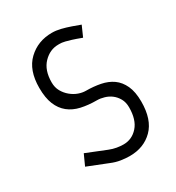

<svg xmlns="http://www.w3.org/2000/svg" viewBox="-133 -593 627 685"><g transform="rotate(-30 180.5 -250.0)"><path d="M336 -138Q336 -64 299 -27Q262 10 204 10Q186 10 167 7Q148 4 129 -4L46 -37L66 -81L148 -48Q163 -42 177.5 -39.5Q192 -37 205 -37Q240 -37 264 -64Q288 -91 288 -142Q288 -163 279.5 -178Q271 -193 258.5 -202.5Q246 -212 230.5 -216.5Q215 -221 202 -221Q166 -221 137 -227.5Q108 -234 87.5 -250.5Q67 -267 56 -294Q45 -321 45 -362Q45 -435 84.5 -472.5Q124 -510 182 -510Q199 -510 217.5 -505.5Q236 -501 256 -494L289 -482L270 -439Q246 -448 231.5 -452.5Q217 -457 208.5 -459Q200 -461 195.5 -461.5Q191 -462 186 -462H181Q146 -462 119.5 -434.5Q93 -407 93 -357Q93 -336 102 -320Q111 -304 125 -292.5Q139 -281 154.5 -275.5Q170 -270 184 -270Q215 -270 243 -264.5Q271 -259 291.5 -244.5Q312 -230 324 -204Q336 -178 336 -138Z"/></g></svg>

Font: Marvel
Style: Regular
Weight: 400
Designer: Carolina Trebol
Foundry: Carolina Trebol
Version: Version 1.001